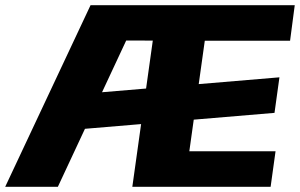

<svg xmlns="http://www.w3.org/2000/svg" viewBox="-52 -720 1156 740"><path d="M297 -700H498L171 0H-32ZM264 -358 1025 -422 1006 -285 245 -221ZM556 -700H1084L1066 -563H694L752 -668L663 -32L634 -137H1010L991 0H458ZM713 -700 694 -563 405 -564 424 -700Z"/></svg>

Font: Pathway Extreme 28pt ExtraBold
Style: Italic
Weight: 800
Italic angle: -8°
Designer: Eduardo Rodriguez Tunni
Foundry: Eduardo Rodriguez Tunni
Version: Version 1.001;gftools[0.9.26]